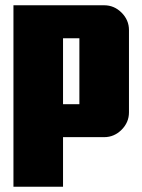

<svg xmlns="http://www.w3.org/2000/svg" viewBox="-20 -520 540 728"><path d="M281 -125V-375H219V-125ZM469 -94Q469 -56 441 -28Q413 0 375 0H219V188H31V-500H375Q413 -500 441 -472Q469 -444 469 -406Z"/></svg>

Font: CostaRica
Style: Normal
Weight: 900
Version: Version 1.3